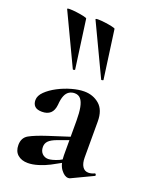

<svg xmlns="http://www.w3.org/2000/svg" viewBox="-139 -807 703 891"><g transform="rotate(20 212.5 -361.5)"><path d="M297 -474 177 -727Q175 -731 189 -731Q203 -731 222.5 -728.5Q242 -726 258 -722.5Q274 -719 275 -716L308 -476Q309 -474 303.5 -472.5Q298 -471 297 -474ZM157 -474 37 -727Q35 -731 49 -731Q63 -731 82.5 -728.5Q102 -726 118 -722.5Q134 -719 135 -716L168 -476Q169 -474 163.5 -472.5Q158 -471 157 -474ZM319 6Q315 8 309 8Q291 8 273 -16Q255 -40 255 -85V-255Q255 -294 250 -320Q245 -346 234 -359Q223 -372 204 -372Q189 -372 177 -364.5Q165 -357 158 -340.5Q151 -324 149 -295Q146 -266 131 -252.5Q116 -239 90 -239Q65 -239 54 -250Q43 -261 43 -280Q43 -302 64 -322.5Q85 -343 116.5 -359.5Q148 -376 182 -385.5Q216 -395 243 -395Q287 -395 318 -368.5Q349 -342 349 -285V-108Q349 -79 359.5 -63Q370 -47 389 -47Q403 -47 418 -54Q422 -56 424.5 -50.5Q427 -45 422 -43ZM109 7Q78 7 59 -9.5Q40 -26 40 -57Q40 -93 67.5 -108.5Q95 -124 153 -143L265 -179L269 -164L200 -139Q173 -129 161.5 -117Q150 -105 150 -88Q150 -67 162 -55Q174 -43 192 -43Q200 -43 213.5 -46.5Q227 -50 243 -57L298 -87L299 -70L213 -23Q188 -10 160 -1.5Q132 7 109 7Z"/></g></svg>

Font: Cormorant
Style: Bold
Weight: 700
Designer: Christian Thalmann (Catharsis Fonts)
Foundry: Catharsis Fonts
Version: Version 4.000